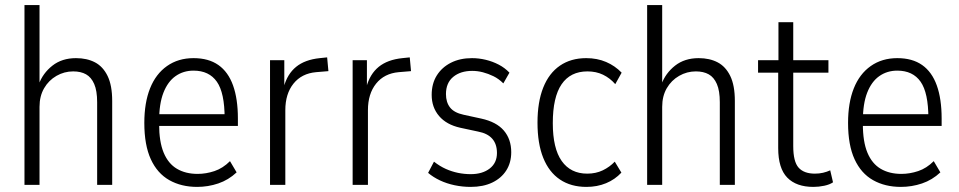

<svg xmlns="http://www.w3.org/2000/svg" viewBox="-20 -725 3763 753"><path d="M76 0V-705H135V-394H132Q148 -438 185.5 -467.5Q223 -497 278 -497Q321 -497 352.5 -480.5Q384 -464 402 -427Q420 -390 420 -329V0H361V-324Q361 -369 349.5 -395.5Q338 -422 317.5 -433.5Q297 -445 267 -445Q232 -445 201.5 -427.5Q171 -410 153 -379Q135 -348 135 -306V0Z M753 8Q691 8 644 -18.5Q597 -45 571.5 -100.5Q546 -156 546 -243Q546 -322 568.5 -378.5Q591 -435 635 -466Q679 -497 739 -497Q798 -497 836.5 -470Q875 -443 894 -390Q913 -337 913 -260V-231H589V-277H876L861 -261Q861 -361 830.5 -404.5Q800 -448 739 -448Q699 -448 668.5 -426.5Q638 -405 621 -361.5Q604 -318 604 -250V-239Q604 -169 622 -126Q640 -83 674 -63Q708 -43 755 -43Q788 -43 821 -54Q854 -65 882 -93L908 -49Q876 -19 836 -5.5Q796 8 753 8Z M1039 0V-489H1095V-384H1093Q1107 -435 1141.5 -463Q1176 -491 1234 -497L1263 -500L1268 -446L1220 -442Q1163 -437 1131 -397Q1099 -357 1099 -293V0Z M1363 0V-489H1419V-384H1417Q1431 -435 1465.5 -463Q1500 -491 1558 -497L1587 -500L1592 -446L1544 -442Q1487 -437 1455 -397Q1423 -357 1423 -293V0Z M1826 8Q1794 8 1763 1.5Q1732 -5 1705.5 -17.5Q1679 -30 1659 -47L1682 -91Q1705 -73 1728.5 -62.5Q1752 -52 1776.5 -47Q1801 -42 1826 -42Q1872 -42 1900.5 -64Q1929 -86 1929 -125Q1929 -160 1910.5 -181Q1892 -202 1855 -209L1785 -224Q1731 -236 1702 -270Q1673 -304 1673 -353Q1673 -397 1693 -429Q1713 -461 1748.5 -479Q1784 -497 1831 -497Q1858 -497 1885 -490.5Q1912 -484 1936 -471.5Q1960 -459 1978 -440L1954 -398Q1936 -416 1915.5 -426Q1895 -436 1874 -441.5Q1853 -447 1832 -447Q1786 -447 1757.5 -423.5Q1729 -400 1729 -356Q1729 -324 1745 -303.5Q1761 -283 1798 -275L1867 -260Q1927 -247 1956 -213Q1985 -179 1985 -128Q1985 -87 1965.5 -56.5Q1946 -26 1910.5 -9Q1875 8 1826 8Z M2280 8Q2219 8 2176 -21Q2133 -50 2110.5 -106Q2088 -162 2088 -244Q2088 -325 2110.5 -381.5Q2133 -438 2176 -467.5Q2219 -497 2279 -497Q2322 -497 2357 -482Q2392 -467 2418 -440L2393 -395Q2372 -419 2345 -432Q2318 -445 2284 -445Q2217 -445 2182.5 -394.5Q2148 -344 2148 -242Q2148 -143 2183 -93.5Q2218 -44 2283 -44Q2317 -44 2344 -57Q2371 -70 2391 -91L2417 -48Q2392 -21 2357 -6.5Q2322 8 2280 8Z M2518 0V-705H2577V-394H2574Q2590 -438 2627.5 -467.5Q2665 -497 2720 -497Q2763 -497 2794.5 -480.5Q2826 -464 2844 -427Q2862 -390 2862 -329V0H2803V-324Q2803 -369 2791.5 -395.5Q2780 -422 2759.5 -433.5Q2739 -445 2709 -445Q2674 -445 2643.5 -427.5Q2613 -410 2595 -379Q2577 -348 2577 -306V0Z M3170 8Q3103 8 3067.5 -28.5Q3032 -65 3032 -144V-440H2953V-489H3033V-638H3091V-489H3229V-440H3091V-152Q3091 -91 3112 -67.5Q3133 -44 3176 -44Q3193 -44 3208 -47.5Q3223 -51 3236 -57L3247 -10Q3234 -1 3212.5 3.5Q3191 8 3170 8Z M3513 8Q3451 8 3404 -18.5Q3357 -45 3331.5 -100.5Q3306 -156 3306 -243Q3306 -322 3328.5 -378.5Q3351 -435 3395 -466Q3439 -497 3499 -497Q3558 -497 3596.5 -470Q3635 -443 3654 -390Q3673 -337 3673 -260V-231H3349V-277H3636L3621 -261Q3621 -361 3590.5 -404.5Q3560 -448 3499 -448Q3459 -448 3428.5 -426.5Q3398 -405 3381 -361.5Q3364 -318 3364 -250V-239Q3364 -169 3382 -126Q3400 -83 3434 -63Q3468 -43 3515 -43Q3548 -43 3581 -54Q3614 -65 3642 -93L3668 -49Q3636 -19 3596 -5.5Q3556 8 3513 8Z"/></svg>

Font: Nunito Sans 10pt Condensed Light
Style: Regular
Weight: 300
Width: 3
Designer: Vernon Adams
Foundry: Vernon Adams
Version: Version 3.101;gftools[0.9.27]